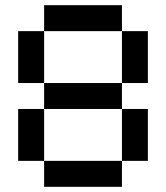

<svg xmlns="http://www.w3.org/2000/svg" viewBox="-20 -720 640 740"><path d="M450 0H150V-100H50V-300H150V-400H50V-600H150V-700H450V-600H550V-400H450V-300H550V-100H450ZM150 -100H450V-300H150ZM150 -400H450V-600H150Z"/></svg>

Font: Matrix Sans
Style: Regular
Weight: 400
Designer: Brad Neil
Version: Version 1.100